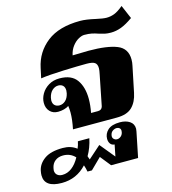

<svg xmlns="http://www.w3.org/2000/svg" viewBox="-206 -684 943 1052"><g transform="rotate(-15 265.5 -158.0)"><path d="M558 -287Q558 -269 554 -252L524 -107Q514 -57 485 -28.5Q456 0 397 0H149Q160 -53 160 -93Q160 -113 157 -131Q147 -123 130 -118.5Q113 -114 96 -114Q67 -114 49.5 -132.5Q32 -151 32 -181Q32 -207 46.5 -232Q61 -257 87.5 -273Q114 -289 149 -289Q217 -289 246.5 -247.5Q276 -206 276 -139Q276 -103 268 -61H307Q329 -61 334 -81L368 -252Q373 -275 373 -287Q373 -310 360 -319Q347 -328 314 -328Q267 -328 183.5 -325Q100 -322 53 -315L65 -371Q83 -457 151.5 -510.5Q220 -564 340 -564Q374 -564 426 -552Q466 -543 486 -543Q508 -543 529.5 -551Q551 -559 581 -584L614 -507Q576 -480 546.5 -469Q517 -458 488 -458Q468 -458 454.5 -461Q441 -464 421 -470Q401 -477 384 -480.5Q367 -484 342 -484Q328 -484 309 -473.5Q290 -463 274 -442Q258 -421 252 -392Q308 -394 343 -394Q448 -394 503 -372Q558 -350 558 -287ZM169 -215Q169 -234 159 -243.5Q149 -253 133 -253Q114 -253 98.5 -239Q83 -225 77 -199Q75 -189 75 -184Q75 -165 85.5 -155.5Q96 -146 112 -146Q131 -146 146 -159.5Q161 -173 167 -199Q169 -211 169 -215ZM484 86Q484 91 482 101L453 244H300L252 184L191 244H166Q162 223 156 206Q99 268 15 268Q-83 268 -83 199Q-83 188 -80 173Q-72 135 -36 109.5Q0 84 68 84Q114 84 146 109Q154 91 158 70H223Q212 122 188 163Q190 167 195 183L266 120L335 204L348 139Q332 138 324 126.5Q316 115 316 99Q316 70 338 49.5Q360 29 407 29Q440 29 462 43.5Q484 58 484 86ZM404 76Q404 66 397.5 60.5Q391 55 382 55Q370 55 359 62.5Q348 70 345 85Q342 99 350 107Q358 115 369 115Q380 115 390 107Q400 99 403 85Q404 82 404 76ZM127 153Q100 124 59 124Q32 124 14 138Q-4 152 -9 177Q-11 187 -11 190Q-11 207 0 216.5Q11 226 29 226Q58 226 83 207Q108 188 127 153Z"/></g></svg>

Font: Trirong Black
Style: Italic
Weight: 900
Italic angle: -12°
Designer: Katatrad Team
Foundry: CadsonDemak
Version: Version 1.001